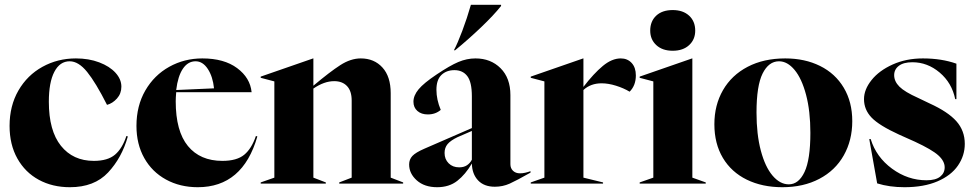

<svg xmlns="http://www.w3.org/2000/svg" viewBox="-20 -767 4068 802"><path d="M20 -241Q20 -325 57 -389Q94 -453 157.5 -488Q221 -523 297 -523Q351 -523 394.5 -506.5Q438 -490 462.5 -463Q487 -436 487 -405Q487 -376 468.5 -355.5Q450 -335 427 -329Q380 -422 344 -466.5Q308 -511 271 -511Q230 -511 207 -467Q184 -423 184 -342Q184 -221 234.5 -158Q285 -95 372 -95Q430 -95 460.5 -121Q491 -147 508 -199L514 -197Q489 -108 431.5 -46.5Q374 15 272 15Q199 15 142 -16Q85 -47 52.5 -105Q20 -163 20 -241Z M550 -241Q550 -325 587 -389Q624 -453 687 -488Q750 -523 825 -523Q916 -523 970.5 -482.5Q1025 -442 1031 -382H716Q714 -358 714 -344Q714 -219 765 -157Q816 -95 909 -95Q969 -95 1000 -120.5Q1031 -146 1049 -199L1055 -197Q994 15 806 15Q732 15 673.5 -17Q615 -49 582.5 -107Q550 -165 550 -241ZM874 -398Q869 -447 848 -479Q827 -511 797 -511Q765 -511 744 -480Q723 -449 716 -391Z M1069 -5 1126 -25V-427L1069 -442V-447L1288 -523H1289V-409Q1358 -467 1401.5 -495Q1445 -523 1487 -523Q1543 -523 1577.5 -485Q1612 -447 1612 -378V-25L1664 -5V0H1397V-5L1449 -25V-347Q1449 -387 1429.5 -407.5Q1410 -428 1376 -428Q1334 -428 1289 -397V-25L1341 -5V0H1069Z M1689 -80Q1689 -101 1702.5 -115.5Q1716 -130 1753 -146L1951 -232V-365Q1951 -424 1932 -449Q1913 -474 1878 -474Q1845 -474 1824 -454Q1803 -434 1803 -392Q1803 -351 1821 -308Q1799 -289 1767 -289Q1740 -289 1723.5 -303.5Q1707 -318 1707 -342Q1707 -368 1728.5 -394Q1750 -420 1804 -456Q1859 -493 1894.5 -508Q1930 -523 1966 -523Q2030 -523 2071 -482Q2112 -441 2112 -370V-81Q2112 -64 2123 -53.5Q2134 -43 2152 -43Q2163 -43 2174 -45.5Q2185 -48 2196 -52V-46Q2138 -13 2109 0Q2080 13 2047 13Q2002 13 1977 -13.5Q1952 -40 1951 -84Q1924 -38 1890 -11.5Q1856 15 1806 15Q1753 15 1721 -13.5Q1689 -42 1689 -80ZM1898 -68Q1918 -68 1931 -77Q1944 -86 1951 -100V-220L1891 -194Q1862 -180 1849.5 -165Q1837 -150 1837 -128Q1837 -102 1854 -85Q1871 -68 1898 -68ZM1947 -747H2073V-742Q2042 -703 1989 -652.5Q1936 -602 1881 -557H1876Q1891 -585 1911 -638Q1931 -691 1947 -747Z M2197 -5 2254 -25V-427L2197 -442V-447L2416 -523H2417V-404Q2460 -460 2498 -491.5Q2536 -523 2573 -523Q2601 -523 2618.5 -504Q2636 -485 2636 -452Q2636 -410 2610 -384Q2585 -399 2553 -409Q2521 -419 2493 -419Q2447 -419 2417 -391V-25L2499 -5V0H2197Z M2652 -5 2709 -25V-427L2652 -442V-447L2871 -523H2872V-25L2928 -5V0H2652ZM2696 -639Q2696 -678 2721 -701.5Q2746 -725 2790 -725Q2833 -725 2858.5 -701.5Q2884 -678 2884 -639Q2884 -602 2858.5 -578.5Q2833 -555 2790 -555Q2747 -555 2721.5 -578.5Q2696 -602 2696 -639Z M2964 -248Q2964 -328 3000 -390.5Q3036 -453 3103 -488Q3170 -523 3260 -523Q3342 -523 3405.5 -491.5Q3469 -460 3504.5 -400.5Q3540 -341 3540 -261Q3540 -181 3504.5 -118Q3469 -55 3402.5 -20Q3336 15 3248 15Q3164 15 3099.5 -16.5Q3035 -48 2999.5 -107.5Q2964 -167 2964 -248ZM3275 3Q3316 3 3340.5 -48.5Q3365 -100 3365 -212Q3365 -303 3347 -371Q3329 -439 3299 -475Q3269 -511 3234 -511Q3191 -511 3165.5 -460Q3140 -409 3140 -297Q3140 -206 3158 -138Q3176 -70 3207 -33.5Q3238 3 3275 3Z M3644 -1 3611 -186H3617Q3640 -111 3706 -62.5Q3772 -14 3850 -14Q3888 -14 3907 -29Q3926 -44 3926 -68Q3926 -94 3899.5 -118Q3873 -142 3802 -175L3735 -205Q3652 -243 3620.5 -276Q3589 -309 3589 -353Q3589 -393 3620.5 -432.5Q3652 -472 3708.5 -497.5Q3765 -523 3835 -523Q3913 -523 3975 -501V-353H3970Q3956 -421 3905 -464Q3854 -507 3791 -507Q3754 -507 3734.5 -492Q3715 -477 3715 -453Q3715 -427 3737 -405Q3759 -383 3815 -358L3863 -335Q3940 -300 3975 -260.5Q4010 -221 4010 -166Q4010 -117 3981.5 -75.5Q3953 -34 3896 -9.5Q3839 15 3758 15Q3695 15 3644 -1Z"/></svg>

Font: Nyght Serif Bold
Style: Regular
Weight: 700
Designer: Maksym Kobuzan
Version: Version 0.410